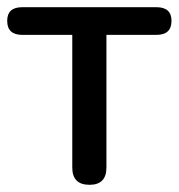

<svg xmlns="http://www.w3.org/2000/svg" viewBox="-22 -507 497 534"><path d="M227 7Q179 7 179 -41V-410H40Q-2 -410 -2 -449Q-2 -487 40 -487H413Q455 -487 455 -449Q455 -410 413 -410H274V-41Q274 7 227 7Z"/></svg>

Font: Chiron GoRound TC
Style: Regular
Weight: 400
Designer: Ryoko NISHIZUKA 西塚涼子 (kana, bopomofo & ideographs); Paul D. Hunt (Latin, Greek & Cyrillic); Sandoll Communications 산돌커뮤니
Foundry: Adobe
Version: Version 1.000;hotconv 1.1.1;makeotfexe 2.6.0